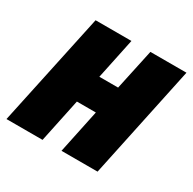

<svg xmlns="http://www.w3.org/2000/svg" viewBox="-129 -684 820 816"><g transform="rotate(30 281.0 -276.5)"><path d="M-1 0H176L221 -214H314L269 0H446L563 -553H386L343 -353H251L293 -553H117Z"/></g></svg>

Font: Noto Sans UI SemiCondensed Black
Style: Italic
Weight: 900
Width: 4
Italic angle: -372°
Designer: Monotype Design Team
Foundry: Monotype Imaging Inc.
Version: Version 1.901